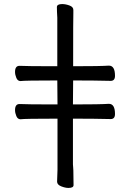

<svg xmlns="http://www.w3.org/2000/svg" viewBox="-20 -806 640 945"><path d="M317 119Q301 119 281 111Q261 103 261 88L263 29V-222Q99 -222 81 -219Q67 -219 60.5 -234.5Q54 -250 54 -264Q54 -294 76 -294Q106 -292 263 -292L262 -410Q99 -410 81 -407Q67 -407 60.5 -422.5Q54 -438 54 -452Q54 -482 76 -482Q106 -480 262 -480V-719Q260 -751 260 -771Q260 -786 286 -786Q303 -786 322 -779Q341 -772 341 -757V-741Q340 -731 340 -480Q474 -480 516 -483Q546 -483 546 -433Q546 -408 525 -408Q444 -410 340 -410L339 -292Q474 -292 516 -295Q546 -295 546 -245Q546 -220 525 -220Q444 -222 339 -222V3Q340 8 340 16.5Q340 25 341 33L342 105Q342 119 317 119Z"/></svg>

Font: LXGW WenKai Medium
Style: Regular
Weight: 500
Designer: LXGW / Fontworks Inc.
Foundry: LXGW / Fontworks Inc.
Version: Version 1.501; October 10, 2024